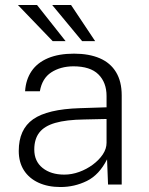

<svg xmlns="http://www.w3.org/2000/svg" viewBox="-20 -743 600 773"><path d="M223.5 10Q173 10 135 -7.5Q97 -25 76.2 -57.5Q55.5 -90 55.5 -135.5Q55.5 -222 113.2 -262.8Q171 -303.5 301.5 -307.5L409 -311V-356.5Q409 -411 376.2 -443.5Q343.5 -476 275 -476Q223 -475.5 186.2 -451.5Q149.5 -427.5 140.5 -375.5H81Q84 -422.5 107 -456.5Q130 -490.5 173.2 -508.8Q216.5 -527 278 -527Q338.5 -527 381.5 -508.5Q424.5 -490 447.2 -452.5Q470 -415 470 -359V0H415L411 -101.5Q379.5 -39 329.8 -14.5Q280 10 223.5 10ZM239 -40Q269 -40 298.8 -50.8Q328.5 -61.5 353.5 -80Q378.5 -98.5 393.8 -121.2Q409 -144 409 -168V-264L319 -262Q246.5 -261 202.5 -248.2Q158.5 -235.5 138.2 -209.2Q118 -183 118 -141Q118 -93.5 151.5 -66.8Q185 -40 239 -40ZM266 -723 363 -577.5H310.5L190 -723ZM129 -723 244 -577.5H192L52 -723Z"/></svg>

Font: Public Sans ExtraLight
Style: Regular
Weight: 250
Designer: The Public Sans Project Authors: Dan O. Williams and USWDS (Libre Franklin designed by Pablo Impallari and Rodrigo Fuenz
Version: Version 1.007